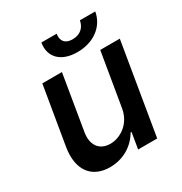

<svg xmlns="http://www.w3.org/2000/svg" viewBox="-172 -860 945 996"><g transform="rotate(-30 301.0 -362.5)"><path d="M407.7 -227.6C393.5 -139.9 322.4 -97.3 264.2 -97.3C200.6 -97.3 165.1 -142.8 176.5 -214.8L231.5 -545.5H114L55.8 -198.5C34.1 -65.3 96.2 7.1 202.1 7.1C284.1 7.1 349.1 -36.2 383.2 -95.9H388.8L372.9 0H487.2L578.1 -545.5H460.9ZM215.6 -731.5C202.1 -650.2 255 -594.5 353.7 -594.5C452.8 -594.5 524.5 -650.2 538.4 -731.5H446.4C440.3 -696.4 415.8 -664.8 365.4 -664.8C315 -664.8 301.1 -696.7 307.2 -731.5Z"/></g></svg>

Font: Magic Ui Pro Semi Bold
Style: Italic
Weight: 600
Italic angle: -9.39999°
Designer: Stefan Endress, Andreas Faust
Version: Version 1.000;FEAKit 1.0